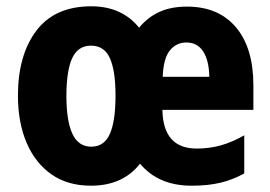

<svg xmlns="http://www.w3.org/2000/svg" viewBox="-20 -580 859 610"><path d="M574 -559Q674 -559 729.5 -493.5Q785 -428 785 -309V-231H496Q498 -108 605 -108Q645 -108 681 -118Q717 -128 756 -150V-29Q720 -9 680.5 0.5Q641 10 589 10Q483 10 425 -60Q370 10 269 10Q195 10 143.5 -26Q92 -62 64.5 -126.5Q37 -191 37 -276Q37 -405 95.5 -482.5Q154 -560 270 -560Q367 -560 422 -492Q449 -525 486 -542Q523 -559 574 -559ZM572 -445Q540 -445 519.5 -419.5Q499 -394 497 -336H645Q644 -388 625.5 -416.5Q607 -445 572 -445ZM269 -435Q228 -435 209.5 -395.5Q191 -356 191 -275Q191 -196 210 -155Q229 -114 270 -114Q311 -114 329 -154.5Q347 -195 347 -276Q347 -356 329 -395.5Q311 -435 269 -435Z"/></svg>

Font: Noto Sans Ethiopic Condensed ExtraBold
Style: Regular
Weight: 800
Width: 3
Designer: Monotype Design Team
Foundry: Monotype Imaging Inc.
Version: Version 2.102; ttfautohint (v1.8.4.7-5d5b)